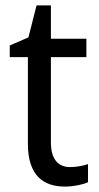

<svg xmlns="http://www.w3.org/2000/svg" viewBox="-20 -679 364 709"><path d="M239 -62C194 -62 168 -92 168 -153V-468H299V-536H168V-659H115L85 -541L16 -511V-468H83V-148C83 -30 141 10 220 10C251 10 285 3 305 -6V-73C288 -67 262 -62 239 -62Z"/></svg>

Font: Noto Sans Thai Looped SemiCondensed
Style: Regular
Weight: 400
Width: 4
Designer: Sasikarn Vongin, Ben Mitchell
Foundry: The Fontpad Ltd
Version: Version 1.001